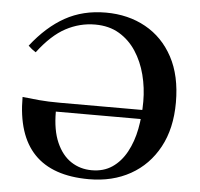

<svg xmlns="http://www.w3.org/2000/svg" viewBox="-52 -769 871 837"><g transform="rotate(5 383.5 -350.0)"><path d="M378 -715Q476 -715 552.5 -672.5Q629 -630 672.5 -549Q716 -468 716 -351Q716 -237 671.5 -155Q627 -73 548.5 -29Q470 15 367 15Q48 15 48 -317Q83 -313 121.5 -309.5Q160 -306 213 -306H614V-266H198Q198 -185 221.5 -131.5Q245 -78 285 -51.5Q325 -25 376 -25Q428 -25 465.5 -50.5Q503 -76 527.5 -121Q552 -166 563 -223Q574 -280 574 -343Q574 -403 559.5 -459.5Q545 -516 515.5 -561Q486 -606 441.5 -632.5Q397 -659 336 -659Q269 -659 208 -626.5Q147 -594 88 -516Q70 -527 55 -542Q122 -628 200 -671.5Q278 -715 378 -715Z"/></g></svg>

Font: Poltawski Nowy Medium
Style: Regular
Weight: 500
Version: Version 1.001;gftools[0.9.25]